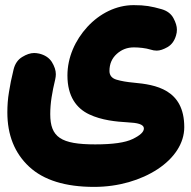

<svg xmlns="http://www.w3.org/2000/svg" viewBox="-20 -441 750 752"><path d="M8.8 -1C8.8 87.9 37.1 158.7 94.2 211.9C150.9 264.6 235.8 291 348.6 291C444.3 291 531.7 264.6 597.2 221.7C662.6 178.7 701.7 120.1 701.7 57.1C701.7 -91.8 587.9 -109.4 503.9 -117.2C477.1 -119.6 454.6 -123.5 436.5 -128.9C418 -134.3 408.7 -146 408.7 -163.1C408.7 -190.9 418.5 -212.9 437.5 -230C456.5 -247.1 478.5 -255.4 504.4 -255.4C523.4 -255.4 550.8 -252.9 570.3 -246.6C578.1 -244.1 585.9 -242.7 593.8 -242.7C606.4 -242.7 620.6 -247.6 636.7 -256.8C652.3 -266.1 663.1 -280.8 669.4 -301.8C671.9 -309.6 672.9 -317.4 672.9 -324.7C672.9 -337.9 668.5 -353 659.2 -370.1C649.9 -387.2 634.8 -398.4 613.8 -404.8C572.3 -416.5 548.3 -420.9 503.4 -420.9C435.1 -420.9 370.6 -388.2 322.3 -335.9C273.9 -283.2 244.1 -215.8 244.1 -145.5C244.1 -63 279.8 -16.6 329.1 6.8C378.4 30.3 436 35.6 479.5 38.1C517.1 40 543.5 44.9 543.5 62.5C543.5 75.7 528.8 89.4 499.5 103.5C470.2 117.7 421.4 124.5 353 124.5C218.8 124.5 176.8 96.7 176.8 5.9C176.8 -37.6 184.1 -79.1 196.3 -130.4C197.8 -137.2 198.7 -144 198.7 -150.4C198.7 -165.5 193.4 -181.2 183.1 -198.2C172.4 -214.8 155.8 -225.6 133.8 -231C127 -232.4 120.1 -233.4 113.8 -233.4C99.1 -233.4 83.5 -228 66.9 -217.8C49.8 -207.5 38.6 -190.9 33.2 -168.9C24.9 -135.3 19 -106 15.1 -80.1C10.7 -54.2 8.8 -27.8 8.8 -1Z"/></svg>

Font: Mikhak Black
Style: Regular
Weight: 900
Designer: Amin Abedi
Version: Version 3.2